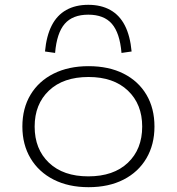

<svg xmlns="http://www.w3.org/2000/svg" viewBox="-20 -770 735 798"><path d="M348 8Q265 8 203 -23.5Q141 -55 107 -112Q73 -169 73 -244Q73 -320 107 -376.5Q141 -433 203 -464Q265 -495 348 -495Q432 -495 493.5 -464Q555 -433 588.5 -376.5Q622 -320 622 -244Q622 -169 588.5 -112Q555 -55 493.5 -23.5Q432 8 348 8ZM347 -37Q452 -37 511.5 -93.5Q571 -150 571 -244Q571 -337 511.5 -393.5Q452 -450 348 -450Q243 -450 183.5 -393.5Q124 -337 124 -244Q124 -150 183.5 -93.5Q243 -37 347 -37ZM209 -550 167 -556Q173 -621 195 -664Q217 -707 255.5 -728.5Q294 -750 347 -750Q400 -750 438.5 -728.5Q477 -707 499 -664Q521 -621 527 -556L485 -550Q478 -633 445 -671Q412 -709 347 -709Q282 -709 249 -671Q216 -633 209 -550Z"/></svg>

Font: Nunito Sans 10pt Expanded ExtraLight
Style: Regular
Weight: 250
Width: 7
Designer: Vernon Adams
Foundry: Vernon Adams
Version: Version 3.101;gftools[0.9.27]